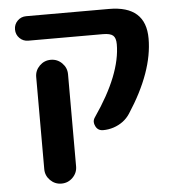

<svg xmlns="http://www.w3.org/2000/svg" viewBox="-53 -595 756 839"><g transform="rotate(-5 325.0 -175.0)"><path d="M617.2 -402.3Q617.2 -256.8 502.9 -82Q490.2 -62.5 471.7 -48.8Q453.1 -35.2 430.7 -27.8Q408.2 -20.5 384.8 -20.5Q361.3 -20.5 351.6 -41Q346.7 -50.8 346.7 -59.6Q346.7 -70.3 354.5 -81.1Q476.6 -257.8 476.6 -389.6Q476.6 -417 464.4 -427.7Q452.1 -438.5 419.9 -438.5H92.8Q70.3 -438.5 54.7 -454.1Q39.1 -469.7 39.1 -492.2Q39.1 -514.6 54.7 -530.3Q70.3 -545.9 92.8 -545.9H456.1Q617.2 -545.9 617.2 -402.3ZM113.3 127V-277.3Q113.3 -305.7 133.8 -326.2Q154.3 -346.7 183.1 -346.7Q211.9 -346.7 232.4 -326.2Q252.9 -305.7 252.9 -277.3V127Q252.9 155.3 232.4 175.8Q211.9 196.3 183.1 196.3Q154.3 196.3 133.8 175.8Q113.3 155.3 113.3 127Z"/></g></svg>

Font: Gen Jyuu GothicX Bold
Style: Bold
Weight: 700
Designer: Ryoko NISHIZUKA (kana &amp; ideographs); Paul D. Hunt (Latin, Greek &amp; Cyrillic); Wenlong ZHANG (bopomofo); Sandoll C
Version: Version 1.058.20140828